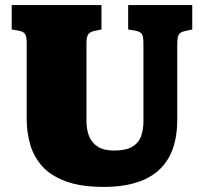

<svg xmlns="http://www.w3.org/2000/svg" viewBox="-20 -721 802 755"><path d="M389 14Q296 14 236 -9Q176 -32 143.5 -70Q111 -108 98 -155.5Q85 -203 85 -252V-549Q85 -576 79 -586.5Q73 -597 51 -601L26 -605V-701H379V-605L350 -599Q332 -595 326 -584.5Q320 -574 320 -550V-245Q320 -211 330.5 -185Q341 -159 365 -144Q389 -129 429 -129Q476 -129 501 -144.5Q526 -160 535 -186Q544 -212 544 -243V-549Q544 -577 538 -587Q532 -597 509 -601L484 -605V-701H736V-605L708 -599Q689 -595 683 -585Q677 -575 677 -546V-251Q677 -161 644.5 -102.5Q612 -44 547.5 -15Q483 14 389 14Z"/></svg>

Font: Literata Black
Style: Regular
Weight: 900
Designer: Latin by Veronika Burian and Jose Scaglione. Greek by Irene Vlachou. Cyrillic by Vera Evstafieva.
Foundry: TypeTogether
Version: Version 3.103;gftools[0.9.29]